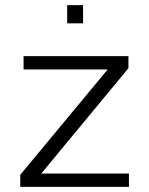

<svg xmlns="http://www.w3.org/2000/svg" viewBox="-20 -729 582 749"><path d="M59 0V-47L400 -458H72V-510H481V-463L141 -52H483V0ZM242 -638V-709H304V-638Z"/></svg>

Font: Saira SemiExpanded Light
Style: Regular
Weight: 300
Width: 6
Designer: Hector Gatti with collaboration of the Omnibus-Type team
Foundry: Omnibus-Type
Version: Version 1.101